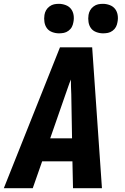

<svg xmlns="http://www.w3.org/2000/svg" viewBox="-32 -982 652 1002"><path d="M-12 0 281 -735H449L500 0H349L346 -140H188L139 0ZM344 -260 340 -490Q339 -509 338.5 -528.5Q338 -548 338 -567Q330 -548 323.5 -528.5Q317 -509 310 -490L230 -260ZM506 -808Q488 -808 470.5 -814.5Q453 -821 443 -834.5Q433 -848 430 -866.5Q427 -885 430 -904Q432 -917 438.5 -928.5Q445 -940 456.5 -948.5Q468 -957 480 -959.5Q492 -962 505 -962Q523 -962 540.5 -955.5Q558 -949 568.5 -935.5Q579 -922 582 -903.5Q585 -885 581 -866Q579 -853 573 -841.5Q567 -830 555.5 -821.5Q544 -813 531.5 -810.5Q519 -808 506 -808ZM276 -808Q258 -808 240.5 -814.5Q223 -821 213 -834.5Q203 -848 200 -866.5Q197 -885 200 -904Q202 -917 208.5 -928.5Q215 -940 226.5 -948.5Q238 -957 250 -959.5Q262 -962 275 -962Q293 -962 310.5 -955.5Q328 -949 338.5 -935.5Q349 -922 352 -903.5Q355 -885 351 -866Q349 -853 343 -841.5Q337 -830 325.5 -821.5Q314 -813 301.5 -810.5Q289 -808 276 -808Z"/></svg>

Font: Iosevka Heavy Extended Oblique
Style: Regular
Weight: 900
Width: 7
Italic angle: -9°
Monospace: yes
Designer: Belleve Invis
Foundry: Belleve Invis
Version: Version 32.5.0; ttfautohint (v1.8.4)